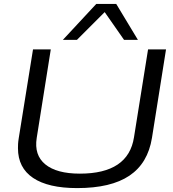

<svg xmlns="http://www.w3.org/2000/svg" viewBox="-20 -953 884 983"><path d="M375 10Q227 10 149.5 -42Q72 -94 72 -194Q72 -205 72.5 -216Q73 -227 76 -246L149 -700H240L168 -247Q154 -159 212 -111.5Q270 -64 389 -64Q637 -64 666 -250L738 -700H830L758 -247Q737 -117 642.5 -53.5Q548 10 375 10ZM302 -749 473 -933H575L686 -749H615L516 -891L374 -749Z"/></svg>

Font: Georama Extended
Style: Italic
Weight: 400
Width: 7
Italic angle: -9°
Designer: Jean-Baptiste Levee
Foundry: Production Type
Version: Version 1.000